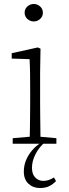

<svg xmlns="http://www.w3.org/2000/svg" viewBox="-20 -724 348 967"><path d="M44 0V-28L149 -37H164L264 -28V0ZM129 0Q130 -25 130.5 -62.5Q131 -100 131.5 -140Q132 -180 132 -212V-261Q132 -308 131.5 -349Q131 -390 129 -426L39 -429V-456L170 -485L184 -479L182 -359V-212Q182 -180 182.5 -140Q183 -100 183.5 -62.5Q184 -25 184 0ZM150 -616Q132 -616 118 -628.5Q104 -641 104 -660Q104 -679 118 -691.5Q132 -704 150 -704Q168 -704 182 -691.5Q196 -679 196 -660Q196 -641 182 -628.5Q168 -616 150 -616ZM181 223Q147 223 123.5 201.5Q100 180 100 140Q100 109 111.5 82Q123 55 142 33Q161 11 183 -3V-8H207Q177 17 159 52Q141 87 141 121Q141 153 157.5 170Q174 187 198 187Q213 187 225.5 182.5Q238 178 252 170L262 188Q247 204 228 213.5Q209 223 181 223Z"/></svg>

Font: Source Serif 4 18pt Light
Style: Regular
Weight: 300
Designer: Frank Grießhammer
Foundry: Adobe Systems Incorporated
Version: Version 4.004;hotconv 1.0.116;makeotfexe 2.5.65601